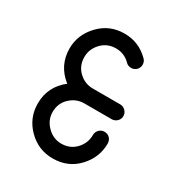

<svg xmlns="http://www.w3.org/2000/svg" viewBox="-134 -619 654 707"><g transform="rotate(30 192.5 -265.5)"><path d="M192.9 -530.8Q253.9 -530.8 297.4 -487.3Q307.1 -478.5 307.1 -464.4Q307.1 -451.2 297.9 -442.1Q288.6 -433.1 275.4 -433.1Q261.7 -433.1 252.9 -442.9Q228 -467.8 192.4 -467.8Q155.8 -467.8 131.3 -441.9Q106.9 -416 106.9 -382.3Q106.9 -345.2 132.3 -321Q157.7 -296.9 192.4 -296.9H309.6Q322.3 -296.4 331.3 -287.1Q340.3 -277.8 340.3 -265.1Q340.3 -252.4 331.3 -243.4Q322.3 -234.4 309.6 -233.9H192.4Q158.2 -233.9 132.6 -209.7Q106.9 -185.5 106.9 -148.4Q106.9 -114.3 132.6 -88.6Q158.2 -63 192.4 -63Q229.5 -63 253.7 -88.6Q277.8 -114.3 277.8 -148.4Q277.8 -162.1 286.9 -171.4Q295.9 -180.7 309.6 -180.7Q323.2 -180.7 332 -171.4Q340.8 -162.1 340.8 -148.4Q340.8 -89.4 298.8 -44.7Q256.8 0 192.4 0Q130.9 0 87.4 -43.5Q43.9 -86.9 43.9 -148.4Q43.9 -220.2 101.6 -265.1Q43.9 -310.5 43.9 -382.3Q43.9 -440.9 86.7 -485.8Q129.4 -530.8 192.9 -530.8Z"/></g></svg>

Font: Fandogh
Style: Regular
Weight: 400
Designer: Amin Abedi
Version: Version 1.00